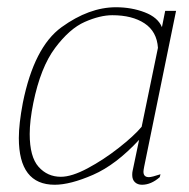

<svg xmlns="http://www.w3.org/2000/svg" viewBox="-20 -500 523 530"><path d="M32 -119Q32 -158 43 -216Q74 -370 150 -425Q226 -480 300 -480Q343 -480 379.5 -466Q416 -452 427 -425L436 -470H466L378 -40Q376 -30 376 -26Q376 -11 391 -11Q399 -11 423 -19L421 -11Q397 10 372 10Q360 10 352.5 3Q345 -4 345 -17Q345 -24 346 -28L364 -114Q300 -45 237 -17.5Q174 10 131 10Q32 10 32 -119ZM371 -150 416 -368Q413 -413 379 -435.5Q345 -458 290 -458Q256 -458 214 -439.5Q172 -421 132 -367.5Q92 -314 72 -216Q62 -167 62 -130Q62 -67 86.5 -39.5Q111 -12 148 -12Q178 -12 222 -35.5Q266 -59 308 -92Q350 -125 371 -150Z"/></svg>

Font: Taviraj Thin
Style: Italic
Weight: 250
Italic angle: -12°
Designer: Katatrad Team
Foundry: CadsonDemak
Version: Version 1.001